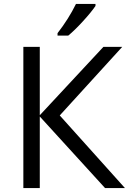

<svg xmlns="http://www.w3.org/2000/svg" viewBox="-20 -951 652 971"><path d="M181.2 0H98.1V-713.9H181.2V-368.2L502.9 -713.9H598.1L282.2 -367.2L611.8 0H511.2L181.2 -361.8ZM462.9 -931.2V-920.9Q441.4 -889.2 398.9 -842.8Q356.4 -796.4 325.2 -771H271V-783.2Q327.1 -855.5 364.3 -931.2Z"/></svg>

Font: OpenSans
Style: Regular
Weight: 400
Foundry: Ascender Corporation
Version: Version 1.10